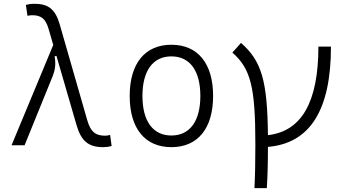

<svg xmlns="http://www.w3.org/2000/svg" viewBox="-20 -762 1798 1007"><path d="M521.5 9.8C537.6 9.8 549.3 8.3 565.4 3.9L557.6 -54.2C546.4 -51.3 539.1 -50.3 531.2 -50.3C480.5 -50.3 455.1 -71.3 438 -130.4L293 -634.8C270 -714.8 232.4 -742.2 159.7 -742.2C143.6 -742.2 131.8 -740.7 115.7 -736.3L124 -679.2C134.8 -681.2 141.6 -682.1 149.9 -682.1C195.3 -682.1 219.2 -663.6 234.4 -611.8L259.3 -526.4L40.5 0H108.9L255.4 -360.4C269.5 -396 273.4 -424.8 266.6 -466.3L275.9 -469.2L381.3 -106.4C406.2 -20 445.8 9.8 521.5 9.8Z M878.9 9.8C1017.1 9.8 1097.7 -87.9 1097.7 -258.8C1097.7 -429.7 1017.1 -527.3 878.9 -527.3C740.7 -527.3 660.2 -429.7 660.2 -258.8C660.2 -87.9 740.7 9.8 878.9 9.8ZM878.9 -51.3C782.2 -51.3 727.1 -126.5 727.1 -258.8C727.1 -391.1 782.2 -466.3 878.9 -466.3C975.6 -466.3 1030.8 -391.1 1030.8 -258.8C1030.8 -126.5 975.6 -51.3 878.9 -51.3Z M1314.5 224.6H1379.4C1383.3 163.6 1385.3 91.8 1385.3 8.3C1606 -10.3 1715.8 -184.6 1715.8 -517.6H1649.9C1649.9 -227.1 1562 -73.2 1385.3 -53.2C1382.3 -341.8 1351.1 -442.4 1244.1 -537.1L1198.7 -486.3C1295.4 -401.4 1319.3 -304.2 1319.3 -4.9C1319.3 84.5 1317.9 160.6 1314.5 224.6Z"/></svg>

Font: Cascadia Code Light
Style: Regular
Weight: 300
Monospace: yes
Designer: Aaron Bell
Foundry: Saja Typeworks
Version: Version 2404.023